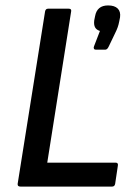

<svg xmlns="http://www.w3.org/2000/svg" viewBox="-20 -687 491 707"><path d="M55 0Q44 0 45 -10L146 -645Q148 -655 157 -655H233Q244 -655 242 -645L154 -88H406Q416 -88 414 -77L404 -10Q402 0 393 0ZM333 -504Q328 -504 326 -507.5Q324 -511 326 -516L348 -573Q335 -577 330 -586.5Q325 -596 327 -612L330 -627Q337 -667 378 -667Q402 -667 413.5 -655.5Q425 -644 422 -623L419 -608Q417 -597 413.5 -587Q410 -577 404 -565L380 -515Q375 -504 367 -504Z"/></svg>

Font: Sofia Sans Semi Condensed SemiBold
Style: Italic
Weight: 600
Italic angle: -9°
Version: Version 4.100